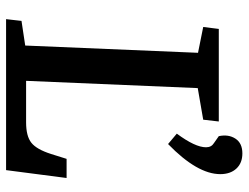

<svg xmlns="http://www.w3.org/2000/svg" viewBox="-113 -705 818 632"><g transform="rotate(90 296.0 -389.0)"><path d="M454.1 -533.2Q553.2 -629.4 553.2 -705.1Q553.2 -738.3 534.9 -758.1Q516.6 -777.8 484.9 -777.8Q451.2 -777.8 436.3 -754.9Q421.4 -731.9 428.2 -700.2L451.2 -684.1Q464.8 -675.8 464.8 -658.2Q464.8 -622.6 419.9 -562ZM48.8 -50.8 129.9 -63 153.8 -631.8 68.8 -648.9 75.2 -700.2H379.9L374 -648.9L270 -630.9L246.1 -65.9H382.8Q428.2 -65.9 450 -83.3Q471.7 -100.6 486.8 -147.9L502.9 -199.2H565.9L540 0H43Z"/></g></svg>

Font: Literata Book SemiBold
Style: Italic
Weight: 600
Italic angle: -3°
Designer: Latin by Veronika Burian and Jose Scaglione. Greek by Irene Vlachou. Cyrillic by Vera Evstafieva
Foundry: TypeTogether
Version: Version 1.003;PS 001.003;hotconv 1.0.88;makeotf.lib2.5.64775